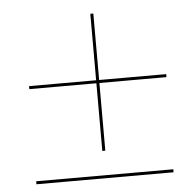

<svg xmlns="http://www.w3.org/2000/svg" viewBox="-44 -592 639 636"><g transform="rotate(-5 275.0 -273.5)"><path d="M512 -316H289V-91H279V-316H56V-326H279V-547H289V-326H512ZM52 -10H508V0H52Z"/></g></svg>

Font: Ysabeau Hairline
Style: Italic
Weight: 100
Italic angle: -12°
Designer: Christian Thalmann (Catharsis Fonts)
Version: Version 0.003